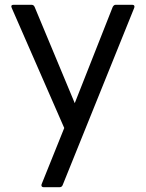

<svg xmlns="http://www.w3.org/2000/svg" viewBox="-20 -529 611 804"><path d="M228 255C235 255 239 253 242 247L542 -496C545 -503 542 -509 534 -509H465C460 -509 456 -507 452 -500L293 -97L125 -500C122 -507 117 -509 111 -509H37C29 -509 25 -505 29 -496L249 7L154 243C152 250 155 255 163 255Z"/></svg>

Font: LINE Seed JP_OTF Regular
Style: Regular
Weight: 400
Designer: LY Corporation & Fontrix & Fontworks
Version: Version 1.002